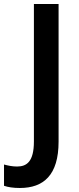

<svg xmlns="http://www.w3.org/2000/svg" viewBox="-86 -800 395 957"><path d="M13 137C131 137 206 73 206 -94V-780H83V-95C83 6 47 30 -1 30C-26 30 -47 25 -66 20V126C-46 133 -20 137 13 137Z"/></svg>

Font: Noto Sans Malayalam UI SemiCondensed SemiBold
Style: Regular
Weight: 600
Width: 4
Designer: Jelle Bosma - Monotype Design Team
Foundry: Monotype Imaging Inc.
Version: Version 2.104